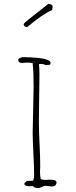

<svg xmlns="http://www.w3.org/2000/svg" viewBox="-20 -947 382 967"><path d="M117.2 -810.5Q190.9 -873.5 242.2 -896.5L245.1 -911.6Q245.1 -927.2 223.1 -927.2Q219.7 -923.8 186 -897.9Q148.4 -869.1 126.5 -851.1Q99.1 -829.1 99.1 -825.2Q99.1 -818.4 104.2 -814.5Q109.4 -810.5 117.2 -810.5ZM173.8 0Q180.2 0 190.9 -5.9Q202.6 -11.2 209.5 -11.2Q215.3 -11.2 226.1 -9.8Q235.8 -7.8 242.7 -7.8Q252 -7.8 258.3 -13.4Q264.6 -19 264.6 -27.8Q264.6 -42 234.9 -42Q226.6 -42 220.2 -41.5Q213.9 -41 205.6 -41Q183.6 -41 183.6 -50.8L184.6 -53.2Q181.6 -57.6 181.6 -81.1Q181.6 -91.8 182.1 -99.1L182.6 -111.8Q182.6 -153.3 179.2 -221.7Q175.8 -289.6 175.8 -331.1Q175.8 -370.6 177.2 -450.2Q178.7 -529.3 178.7 -568.8Q178.7 -613.3 175.8 -622.1L180.7 -625Q201.7 -625 209.5 -619.1L232.4 -621.1Q234.9 -627 234.9 -628.9Q234.9 -639.6 217.3 -646Q197.3 -653.3 171.4 -655.3Q128.4 -659.2 95.7 -659.2Q89.4 -659.2 80.6 -655Q71.8 -650.9 71.8 -647Q71.8 -629.9 90.8 -629.9L103 -630.9L114.7 -631.8Q135.3 -631.8 144.5 -628.9Q149.4 -583.5 149.4 -513.2Q149.4 -483.4 147 -397Q144.5 -310.1 144.5 -279.8Q144.5 -247.6 148.4 -170.4Q151.9 -102.5 151.9 -61Q151.9 -57.6 150.4 -49.3Q148.4 -42 148.4 -40L144.5 -36.1H115.7L109.9 -30.8Q105.5 -27.8 104 -25.4Q102.5 -22.9 102.5 -19Q108.4 -8.8 129.9 -8.8Q134.3 -8.8 138.2 -9.3Q141.6 -9.8 146.5 -9.8Q150.4 0 173.8 0Z"/></svg>

Font: Amatica SC
Style: Regular
Weight: 400
Designer: Vernon Adams, Ben Nathan
Foundry: newtypography
Version: Version 2.001